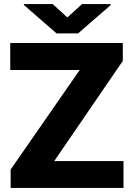

<svg xmlns="http://www.w3.org/2000/svg" viewBox="-20 -922 650 942"><path d="M246.1 -131.8H585.9V0H32.2V-90.3L371.1 -578.6H30.3V-710.9H582.5V-623ZM310.5 -836.4 382.3 -901.9H522.5V-896.5L363.3 -758.3H257.3L97.2 -897.5V-901.9H238.8Z"/></svg>

Font: Sadagaat-English
Style: Regular
Weight: 900
Designer: Ahmed alsheikh
Foundry: Ahmed alsheikh Design
Version: Version 2.137;January 17, 2018;FontCreator 11.0.0.2408 64-bi